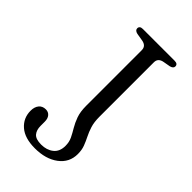

<svg xmlns="http://www.w3.org/2000/svg" viewBox="-221 -769 852 852"><g transform="rotate(45 205.5 -343.0)"><path d="M330.5 -103.5Q330.5 -50.5 287.8 -18.5Q245 13.5 177.5 13.5Q113.5 13.5 79.8 -16Q46 -45.5 46 -91.5Q46 -115 57.5 -129.2Q69 -143.5 90 -143.5Q106 -143.5 115.5 -132.2Q125 -121 125 -101.5V-75Q125 -48.5 138.2 -33.2Q151.5 -18 185.5 -18Q220 -18 243 -36.2Q266 -54.5 266 -90.5Q266 -114.5 256.8 -133.5Q247.5 -152.5 235.5 -172.5Q223.5 -192.5 214.2 -218.2Q205 -244 205 -282V-629.5Q205 -643.5 197.5 -651.2Q190 -659 176 -661.5L140 -667.5Q131 -669.5 126.5 -673.8Q122 -678 122 -684.5Q122 -692 127 -696Q132 -700 142 -700H341.5Q351.5 -700 356.5 -696Q361.5 -692 361.5 -684.5Q361.5 -672 343.5 -667.5L310 -661.5Q296 -659 288.5 -651.2Q281 -643.5 281 -630V-288.5Q281 -254.5 288.5 -230.8Q296 -207 305.8 -187.8Q315.5 -168.5 323 -148.8Q330.5 -129 330.5 -103.5Z"/></g></svg>

Font: Fraunces 48pt Soft Wonky Light
Style: Regular
Weight: 300
Version: Version 1.000;[b76b70a41]